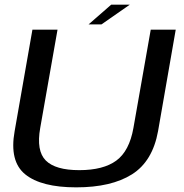

<svg xmlns="http://www.w3.org/2000/svg" viewBox="-20 -802 793 826"><path d="M308 4Q459 4 547.8 -52Q636.5 -108 660 -238L736 -674.5H628.5L554 -251.5Q536.5 -152.5 480.5 -111.2Q424.5 -70 321 -70Q218.5 -70 177 -111.5Q135.5 -153 153 -251.5L227.5 -674.5H119.5L43 -238Q19.5 -108 88.5 -52Q157.5 4 308 4ZM361 -697H416.5L538.5 -782H458.5Z"/></svg>

Font: Anybody SemiExpanded
Style: Italic
Weight: 400
Width: 6
Italic angle: -10°
Version: Version 1.113;gftools[0.9.25]